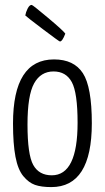

<svg xmlns="http://www.w3.org/2000/svg" viewBox="-20 -752 427 782"><path d="M224 -583Q221 -583 155.5 -632.5Q90 -682 83 -689Q85 -702 92.5 -717Q100 -732 109 -732Q113 -732 175.5 -679.5Q238 -627 246 -615Q234 -583 224 -583ZM33 -249Q33 -510 200 -510Q281 -510 317.5 -454Q354 -398 354 -250Q354 10 189 10Q148 10 122.5 1Q97 -8 75 -34.5Q53 -61 43 -113.5Q33 -166 33 -249ZM92 -245Q92 -122 115.5 -80Q139 -38 191 -38Q296 -38 296 -252Q296 -374 272.5 -417.5Q249 -461 198 -461Q146 -461 119 -412.5Q92 -364 92 -245Z"/></svg>

Font: Yanone Kaffeesatz Light
Style: Regular
Weight: 300
Designer: Yanone (Cyrillic: Daniel Pouzeot)
Foundry: Yanone
Version: Version 1.003;PS 001.003;hotconv 1.0.88;makeotf.lib2.5.64775